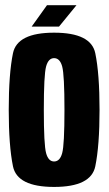

<svg xmlns="http://www.w3.org/2000/svg" viewBox="-20 -734 430 758"><path d="M193.5 4Q339.5 4 356.2 -77.5Q373 -159 373 -300.5Q373 -442.5 356.2 -523.8Q339.5 -605 193.5 -605Q48 -605 31.2 -523.8Q14.5 -442.5 14.5 -300.5Q14.5 -159 31.2 -77.5Q48 4 193.5 4ZM193.5 -96.5Q171 -96.5 162 -129.5Q153 -162.5 153 -300Q153 -438.5 162 -471.5Q171 -504.5 193.5 -504.5Q216.5 -504.5 225.5 -471.5Q234.5 -438.5 234.5 -300Q234.5 -162.5 225.5 -129.5Q216.5 -96.5 193.5 -96.5ZM105 -629H173.5L244.5 -713.5H165.5ZM144.5 -629H213L282 -713.5H204Z"/></svg>

Font: Anybody ExtraCondensed
Style: Bold
Weight: 700
Width: 2
Version: Version 1.113;gftools[0.9.25]